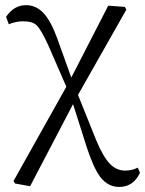

<svg xmlns="http://www.w3.org/2000/svg" viewBox="-20 -534 571 756"><path d="M449.2 202.1Q405.3 202.1 375 163.1Q348.6 127.9 322.3 47.9L267.6 -124L98.6 199.2L39.1 188.5L33.2 178.7L241.2 -192.4L171.9 -351.6Q142.6 -417 124 -434.6Q107.4 -450.2 71.3 -450.2Q43 -450.2 14.6 -438.5L3.9 -467.8Q35.2 -513.7 82 -513.7Q122.1 -513.7 151.4 -482.4Q180.7 -451.2 206.1 -380.9L260.7 -228.5L406.2 -511.7L471.7 -506.8L477.5 -496.1L287.1 -160.2L359.4 19.5Q386.7 85 414.1 112.3Q439.5 137.7 472.7 137.7Q501 137.7 522.5 126L531.2 146.5Q504.9 202.1 449.2 202.1Z"/></svg>

Font: Bpmf GenRyu Min R
Style: R
Weight: 400
Foundry: But Ko
Version: Version 1.320